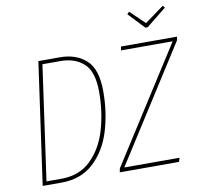

<svg xmlns="http://www.w3.org/2000/svg" viewBox="-91 -960 1116 1057"><g transform="rotate(-10 467.0 -431.0)"><path d="M482 -456Q482 -337 450.5 -234Q419 -131 348.5 -65.5Q278 0 169 0H63L159 -681H279Q370 -681 426 -630Q482 -579 482 -456ZM178 -660 88 -21H172Q273 -21 337.5 -84.5Q402 -148 430.5 -246.5Q459 -345 459 -456Q459 -569 409.5 -614.5Q360 -660 279 -660ZM494 0 498 -21 906 -660H617L621 -681H934L931 -662L523 -22H832L825 0ZM886 -862 896 -850 784 -760H771L686 -850L698 -862L779 -784Z"/></g></svg>

Font: Fira Sans Extra Condensed Thin
Style: Italic
Weight: 250
Width: 3
Italic angle: -8°
Designer: Carrois Corporate & Edenspiekermann AG
Foundry: Carrois Corporate GbR & Edenspiekermann AG
Version: Version 4.203